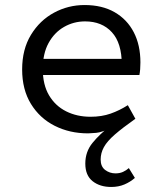

<svg xmlns="http://www.w3.org/2000/svg" viewBox="-20 -518 640 763"><path d="M422 225Q377 225 348 202Q319 179 319 132Q319 85 347.5 50Q376 15 419 -18L424 -11Q385 8 362 10Q339 12 330 12Q257 12 197.5 -18Q138 -48 103 -105Q68 -162 68 -242Q68 -322 103 -379.5Q138 -437 194.5 -467.5Q251 -498 316 -498Q386 -498 435.5 -469.5Q485 -441 511.5 -390Q538 -339 538 -270Q538 -256 537 -243Q536 -230 534 -220H123V-284H485L464 -261Q464 -347 424.5 -390Q385 -433 318 -433Q273 -433 234.5 -411Q196 -389 173 -347Q150 -305 150 -244Q150 -181 175 -139Q200 -97 243 -75.5Q286 -54 340 -54Q384 -54 419.5 -66.5Q455 -79 488 -100L518 -46Q467 -10 436.5 16.5Q406 43 393 66.5Q380 90 380 116Q380 144 398 157.5Q416 171 439 171Q456 171 469 165Q482 159 492 150L516 189Q498 205 474.5 215Q451 225 422 225Z"/></svg>

Font: Source Code Pro ExtraLight
Style: Regular
Weight: 200
Monospace: yes
Designer: Paul D. Hunt, Teo Tuominen
Foundry: Adobe
Version: Version 1.026;hotconv 1.1.0;makeotfexe 2.6.0